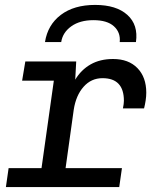

<svg xmlns="http://www.w3.org/2000/svg" viewBox="-20 -761 640 781"><path d="M138 0 199 -433H70L83 -511H290L286 -437Q310 -477 348.5 -499Q387 -521 440 -521Q503 -521 539 -484Q575 -447 575 -384Q575 -369 572.5 -352.5Q570 -336 566 -320H480Q482 -330 483 -337.5Q484 -345 484 -351Q484 -443 397 -443Q351 -443 320 -408Q289 -373 280 -315L236 0ZM4 0 15 -77H476L465 0ZM163 -590Q174 -660 227.5 -700.5Q281 -741 367 -741Q453 -741 498 -700.5Q543 -660 533 -590H467Q471 -629 443.5 -654Q416 -679 360 -679Q305 -679 270 -654Q235 -629 229 -590Z"/></svg>

Font: Chivo Mono
Style: Italic
Weight: 400
Italic angle: -8.05°
Monospace: yes
Version: Version 1.008